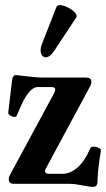

<svg xmlns="http://www.w3.org/2000/svg" viewBox="-20 -718 415 750"><path d="M294.9 4.9Q270.5 0 250 0H34.2Q14.2 0 14.2 -18.1Q14.2 -26.4 18.1 -33.2L191.9 -355Q195.8 -362.3 195.8 -368.2Q195.8 -377.9 182.1 -377.9H127.9Q109.4 -377.9 91.8 -356Q80.6 -342.3 71.3 -324Q62 -305.7 44.9 -265.1Q43.5 -261.2 37.1 -261.2Q28.3 -261.2 19 -267.1Q11.7 -272 12.2 -277.8L26.9 -402.8Q28.8 -423.8 42 -424.8Q121.1 -415 145 -415H314.9Q336.9 -415 336.9 -398.9Q336.9 -390.6 333 -382.8L158.2 -58.1Q155.8 -53.2 155.8 -50.8Q155.8 -39.1 169.9 -39.1H223.1Q255.4 -39.1 283.4 -64.2Q311.5 -89.4 333 -139.2Q335.4 -145 346.2 -145Q352.1 -145 358.9 -143.1Q375.5 -137.7 374 -128.9Q360.8 -48.3 360.8 -7.8Q360.8 12.2 341.8 12.2Q333 12.2 294.9 4.9ZM190.4 -517.6Q182.6 -505.9 174.3 -500Q166 -494.1 158.7 -494.1Q149.9 -494.1 144.3 -501.7Q138.7 -509.3 138.7 -521.5Q138.7 -532.7 142.6 -543L200.2 -689.9Q202.6 -697.8 214.8 -697.8Q226.1 -697.8 241.5 -690.7Q256.8 -683.6 268.1 -673.6Q279.3 -663.6 279.3 -654.8Q279.3 -651.4 277.3 -648.9Z"/></svg>

Font: JuniusX
Style: Bold
Weight: 700
Designer: Peter S. Baker
Foundry: Briery Creek Software
Version: Version 1.004